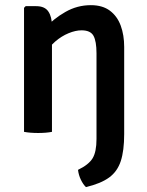

<svg xmlns="http://www.w3.org/2000/svg" viewBox="-20 -524 584 763"><path d="M124 -499.5Q158 -499.5 172.2 -478.2Q186.5 -457 186.5 -420V0Q163 4.5 131.5 4.5Q100 4.5 75.5 0V-493L82 -499.5ZM473.5 9Q473.5 74.5 460 116Q446.5 157.5 413.5 181.5Q380.5 205.5 321.5 219.5Q310.5 209 301.5 190.5Q292.5 172 290 151Q332.5 130.5 348 105Q363.5 79.5 363.5 28V-312Q363.5 -360 351.5 -381.8Q339.5 -403.5 304 -403.5Q280.5 -403.5 252.5 -392Q224.5 -380.5 199.5 -359Q174.5 -337.5 158.5 -307V-411.5Q192.5 -449.5 239.8 -476.5Q287 -503.5 341 -503.5Q387.5 -503.5 416.8 -481.5Q446 -459.5 459.8 -422Q473.5 -384.5 473.5 -337.5Z"/></svg>

Font: Signika Negative Light Medium
Style: Regular
Weight: 500
Version: Version 2.001